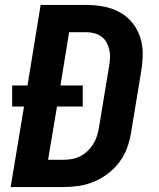

<svg xmlns="http://www.w3.org/2000/svg" viewBox="-20 -755 640 775"><path d="M23 0 77 -325H29V-410H91L144 -735H328Q364 -735 398.5 -728.5Q433 -722 462.5 -706Q492 -690 513 -664.5Q534 -639 545 -607Q556 -575 556 -539.5Q556 -504 550 -468L509 -219Q504 -188 493 -158Q482 -128 462.5 -101.5Q443 -75 416 -54.5Q389 -34 359 -21.5Q329 -9 298 -4.5Q267 0 237 0ZM174 -110H236Q253 -110 270 -113Q287 -116 303 -124Q319 -132 332.5 -144.5Q346 -157 355.5 -172Q365 -187 370.5 -203.5Q376 -220 379 -237L420 -486Q423 -503 424 -520Q425 -537 421.5 -553Q418 -569 410.5 -583Q403 -597 390.5 -606.5Q378 -616 362 -620.5Q346 -625 329 -625H259L224 -410H314V-325H210Z"/></svg>

Font: Iosevka Extrabold Extended
Style: Italic
Weight: 800
Width: 7
Italic angle: -9°
Monospace: yes
Designer: Belleve Invis
Foundry: Belleve Invis
Version: Version 32.5.0; ttfautohint (v1.8.4)